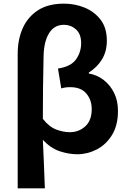

<svg xmlns="http://www.w3.org/2000/svg" viewBox="-20 -832 710 1053"><path d="M77 201V-536Q77 -615 104.5 -677Q132 -739 188 -775.5Q244 -812 331 -812Q391 -812 444.5 -790Q498 -768 532 -723.5Q566 -679 566 -609Q566 -551 540 -507.5Q514 -464 467 -434V-429Q513 -421 549 -393Q585 -365 606 -322Q627 -279 627 -224Q627 -144 594 -91Q561 -38 510 -12Q459 14 404 14Q357 14 307.5 -2.5Q258 -19 215 -65Q218 4 221 69Q224 134 226 201ZM363 -107Q412 -107 447.5 -139Q483 -171 483 -234Q483 -284 453.5 -319Q424 -354 365 -354Q337 -354 316 -347L298 -456Q369 -467 397 -506.5Q425 -546 425 -595Q425 -646 396.5 -671Q368 -696 331 -696Q278 -696 249.5 -650.5Q221 -605 219 -525Q217 -439 216 -353.5Q215 -268 215 -180Q250 -136 288.5 -121.5Q327 -107 363 -107Z"/></svg>

Font: Source Han Sans TC
Style: Bold
Weight: 700
Designer: Ryoko NISHIZUKA Ë•øÂ°öÊ∂ºÂ≠ê (kana, bopomofo & ideographs); Paul D. Hunt (Latin, Greek & Cyrillic); Sandoll Communicatio
Foundry: Adobe
Version: Version 2.004;hotconv 1.0.118;makeotfexe 2.5.65603